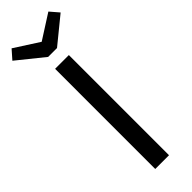

<svg xmlns="http://www.w3.org/2000/svg" viewBox="-320 -922 934 934"><g transform="rotate(-45 147.0 -454.5)"><path d="M273.9 -909.2 313 -863.8 178.2 -753.9H117.2L-19 -863.8L21 -909.2L147 -828.1ZM194.8 -689V0H100.1V-689Z"/></g></svg>

Font: FiraGO
Style: Regular
Weight: 400
Designer: bBox Type
Foundry: bBox Type GmbH
Version: Version 1.001;PS 001.001;hotconv 1.0.88;makeotf.lib2.5.64775